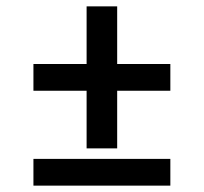

<svg xmlns="http://www.w3.org/2000/svg" viewBox="-20 -583 640 603"><path d="M252 -117V-298H85V-382H252V-563H348V-382H515V-298H348V-117ZM85 0V-84H515V0Z"/></svg>

Font: Iosevka Fixed Medium Extended
Style: Regular
Weight: 500
Width: 7
Monospace: yes
Designer: Belleve Invis
Foundry: Belleve Invis
Version: Version 24.1.1; ttfautohint (v1.8.4)